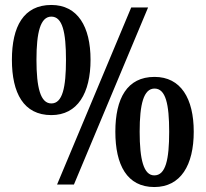

<svg xmlns="http://www.w3.org/2000/svg" viewBox="-20 -744 829 774"><path d="M187 -280C293 -280 345 -369 345 -503C345 -637 293 -724 187 -724C75 -724 28 -637 28 -503C28 -369 75 -280 187 -280ZM210 0H278L577 -714H509ZM187 -327C143 -327 127 -391 127 -503C127 -614 143 -677 187 -677C232 -677 246 -614 246 -503C246 -391 232 -327 187 -327ZM602 10C709 10 761 -79 761 -213C761 -347 709 -434 603 -434C492 -434 445 -347 445 -213C445 -79 492 10 602 10ZM602 -37C559 -37 543 -101 543 -213C543 -324 559 -387 603 -387C648 -387 662 -324 662 -213C662 -101 648 -37 602 -37Z"/></svg>

Font: Noto Serif Tamil Condensed
Style: Bold
Weight: 700
Width: 3
Designer: Indian Type Foundry, Tom Grace, and the Monotype Design Team
Foundry: Monotype Imaging Inc.
Version: Version 2.004